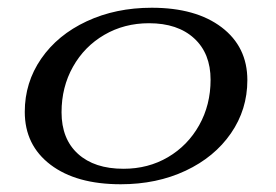

<svg xmlns="http://www.w3.org/2000/svg" viewBox="-20 -466 712 496"><path d="M44 -177Q44 -253 86.5 -314.5Q129 -376 204 -411Q279 -446 372 -446Q486 -446 552.5 -395.5Q619 -345 619 -259Q619 -183 576.5 -121.5Q534 -60 459.5 -25Q385 10 292 10Q177 10 110.5 -40.5Q44 -91 44 -177ZM524 -260Q524 -328 481.5 -367Q439 -406 365 -406Q301 -406 249.5 -376Q198 -346 168.5 -293.5Q139 -241 139 -176Q139 -107 181.5 -68.5Q224 -30 299 -30Q363 -30 414 -60Q465 -90 494.5 -142.5Q524 -195 524 -260Z"/></svg>

Font: Fahkwang
Style: Italic
Weight: 400
Italic angle: -10°
Version: Version 1.000; ttfautohint (v1.6)